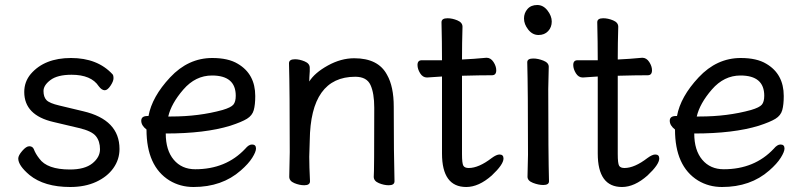

<svg xmlns="http://www.w3.org/2000/svg" viewBox="-20 -724 3207 768"><path d="M261 24Q157 24 98 -24Q53 -62 53 -90Q53 -102 69 -120.5Q85 -139 97 -139Q110 -139 115 -128Q122 -109 137 -90Q168 -46 260 -46Q319 -46 349.5 -70.5Q380 -95 380 -127Q380 -159 363.5 -179.5Q347 -200 295.5 -212Q244 -224 194 -236Q77 -263 77 -356Q77 -397 103 -428Q158 -492 264 -492Q370 -492 430 -427Q434 -423 434 -411Q434 -399 422 -381Q410 -363 399 -363Q387 -363 375 -379Q345 -425 266 -425Q210 -425 182 -404Q154 -383 154 -360Q154 -336 166 -323.5Q178 -311 217 -302L313 -279Q458 -245 458 -128Q458 -86 433.5 -51.5Q409 -17 364.5 3.5Q320 24 261 24Z M665 -258Q776 -258 870 -284Q904 -294 913.5 -305.5Q923 -317 923 -341Q923 -422 828 -422Q762 -422 713.5 -366Q665 -310 653 -258ZM754 24Q701 24 658 -2Q566 -59 566 -206Q545 -222 545 -241Q545 -260 570 -260H574Q588 -337 660.5 -414.5Q733 -492 829 -492Q893 -492 931 -469Q1001 -428 1001 -340Q1001 -305 995 -283.5Q989 -262 968 -249Q947 -236 901 -221Q800 -190 643 -190Q643 -123 675 -85Q707 -47 761 -47Q884 -47 961 -129Q975 -146 988 -146Q1004 -146 1004 -130Q1004 -117 989 -93Q974 -69 943 -42Q868 24 754 24Z M1535 17Q1516 17 1495.5 8.5Q1475 0 1475 -17Q1477 -34 1477 -293Q1477 -351 1462 -384Q1447 -417 1401 -417Q1222 -417 1219 -162L1217 -97Q1217 -59 1220 1Q1220 17 1197 17Q1178 17 1157.5 8.5Q1137 0 1137 -17L1139 -115Q1139 -364 1136 -471Q1136 -487 1160 -487Q1178 -487 1198.5 -478.5Q1219 -470 1219 -453V-439Q1217 -411 1217 -398Q1239 -433 1291.5 -462Q1344 -491 1397 -491Q1493 -491 1528 -425Q1555 -378 1555 -297Q1555 -105 1558 1Q1558 17 1535 17Z M1845 24Q1748 24 1748 -110V-418L1688 -414Q1671 -414 1660.5 -431Q1650 -448 1650 -464Q1650 -483 1667 -483H1748Q1748 -556 1746 -635Q1746 -651 1770 -651Q1789 -651 1809.5 -642.5Q1830 -634 1830 -617Q1828 -552 1828 -486Q1874 -488 1926 -493Q1943 -493 1954 -476Q1965 -459 1965 -443Q1965 -423 1948 -423Q1900 -423 1828 -421V-108Q1828 -70 1833.5 -61Q1839 -52 1855 -52Q1895 -52 1947 -92Q1966 -106 1978 -106Q1994 -106 1994 -90Q1994 -66 1947 -22Q1895 24 1845 24Z M2153 16Q2134 16 2112 7.5Q2090 -1 2090 -17L2092 -105Q2092 -368 2089 -475Q2089 -490 2113 -490Q2132 -490 2153.5 -481.5Q2175 -473 2175 -457L2173 -368Q2173 -105 2176 1Q2176 16 2153 16ZM2076 -650Q2076 -672 2090 -688Q2104 -704 2129 -704Q2153 -704 2170 -682Q2187 -660 2187 -638Q2187 -615 2172.5 -599.5Q2158 -584 2134 -584Q2110 -584 2093 -605.5Q2076 -627 2076 -650Z M2468 24Q2371 24 2371 -110V-418L2311 -414Q2294 -414 2283.5 -431Q2273 -448 2273 -464Q2273 -483 2290 -483H2371Q2371 -556 2369 -635Q2369 -651 2393 -651Q2412 -651 2432.5 -642.5Q2453 -634 2453 -617Q2451 -552 2451 -486Q2497 -488 2549 -493Q2566 -493 2577 -476Q2588 -459 2588 -443Q2588 -423 2571 -423Q2523 -423 2451 -421V-108Q2451 -70 2456.5 -61Q2462 -52 2478 -52Q2518 -52 2570 -92Q2589 -106 2601 -106Q2617 -106 2617 -90Q2617 -66 2570 -22Q2518 24 2468 24Z M2779 -258Q2890 -258 2984 -284Q3018 -294 3027.5 -305.5Q3037 -317 3037 -341Q3037 -422 2942 -422Q2876 -422 2827.5 -366Q2779 -310 2767 -258ZM2868 24Q2815 24 2772 -2Q2680 -59 2680 -206Q2659 -222 2659 -241Q2659 -260 2684 -260H2688Q2702 -337 2774.5 -414.5Q2847 -492 2943 -492Q3007 -492 3045 -469Q3115 -428 3115 -340Q3115 -305 3109 -283.5Q3103 -262 3082 -249Q3061 -236 3015 -221Q2914 -190 2757 -190Q2757 -123 2789 -85Q2821 -47 2875 -47Q2998 -47 3075 -129Q3089 -146 3102 -146Q3118 -146 3118 -130Q3118 -117 3103 -93Q3088 -69 3057 -42Q2982 24 2868 24Z"/></svg>

Font: linja waso lili
Style: Bold
Weight: 400
Designer: Fontworks Inc.
Version: Version 1.000;August 6, 2022;FontCreator 14.0.0.2814 64-bit